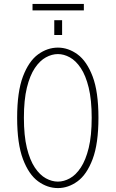

<svg xmlns="http://www.w3.org/2000/svg" viewBox="-20 -949 590 980"><path d="M275.5 11Q222 11 174.5 -23.5Q127 -58 97.2 -136.8Q67.5 -215.5 67.5 -348Q67.5 -480.5 97.2 -558.8Q127 -637 174.5 -671.5Q222 -706 275.5 -706Q328.5 -706 375.8 -671.5Q423 -637 452.8 -558.8Q482.5 -480.5 482.5 -348Q482.5 -215.5 452.8 -136.8Q423 -58 375.8 -23.5Q328.5 11 275.5 11ZM275.5 -22Q306 -22 336.5 -38.8Q367 -55.5 392.2 -93.5Q417.5 -131.5 432.8 -194Q448 -256.5 448 -348Q448 -439 432.8 -501.5Q417.5 -564 392.2 -601.8Q367 -639.5 336.5 -656.2Q306 -673 275.5 -673Q245 -673 214.2 -656.2Q183.5 -639.5 158 -601.8Q132.5 -564 117.2 -501.5Q102 -439 102 -348Q102 -256.5 117.2 -194Q132.5 -131.5 158 -93.5Q183.5 -55.5 214.2 -38.8Q245 -22 275.5 -22ZM257 -846H297V-770.5H257ZM146 -896V-929H408V-896Z"/></svg>

Font: Trispace SemiCondensed Thin
Style: Regular
Weight: 100
Width: 4
Designer: Tyler Finck
Foundry: Etcetera Type Company
Version: Version 1.210; ttfautohint (v1.8.3)